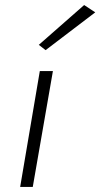

<svg xmlns="http://www.w3.org/2000/svg" viewBox="-20 -742 398 762"><path d="M138 -460 60 0H110L190 -460ZM358 -693 314 -722 134 -564 161 -543Z"/></svg>

Font: Jost* 300 Light Italic
Style: Italic
Weight: 300
Italic angle: -10°
Version: Version 3.200; ttfautohint (v0.97) -l 8 -r 50 -G 200 -x 14 -